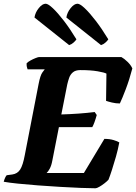

<svg xmlns="http://www.w3.org/2000/svg" viewBox="-36 -1010 730 1030"><path d="M476 0Q447 0 397 -2Q347 -4 287 -7.5Q227 -11 167.5 -15.5Q108 -20 59.5 -25Q11 -30 -16 -35Q-13 -47 -8.5 -56.5Q-4 -66 0 -70L30 -74Q58 -78 72.5 -101Q87 -124 97 -178L171 -559Q180 -606 191.5 -621.5Q203 -637 204 -638H112Q110 -643 108 -651.5Q106 -660 107 -671Q114 -678 127.5 -685.5Q141 -693 155 -698.5Q169 -704 174 -704H615Q630 -696 648 -678.5Q666 -661 674 -643Q658 -582 638.5 -531Q619 -480 607 -455Q585 -455 564.5 -460Q544 -465 533 -469L535 -615Q525 -621 488 -627.5Q451 -634 395 -634Q369 -634 355 -622Q341 -610 335 -592.5Q329 -575 325 -558L293 -396Q392 -399 472 -409L483 -393Q477 -371 470.5 -353.5Q464 -336 459 -328H280L245 -150Q240 -122 231 -105.5Q222 -89 214 -82H414L524 -265Q552 -265 573.5 -258.5Q595 -252 604 -246Q597 -208 586 -169.5Q575 -131 564.5 -98.5Q554 -66 546 -46Q539 -38 525 -27Q511 -16 497 -8Q483 0 476 0ZM506 -768 320 -916Q324 -943 343 -966.5Q362 -990 380 -990Q393 -990 419 -965.5Q445 -941 478 -898Q511 -855 545 -799Q541 -792 530 -782Q519 -772 506 -768ZM335 -768 149 -916Q153 -943 172 -966.5Q191 -990 209 -990Q222 -990 248 -965.5Q274 -941 307 -898Q340 -855 374 -799Q370 -792 359 -782Q348 -772 335 -768Z"/></svg>

Font: Texturina 72pt 72pt Black
Style: Italic
Weight: 900
Italic angle: -11°
Designer: Guillermo Torres Carreño
Foundry: Omnibus-Type
Version: Version 1.002; ttfautohint (v1.8.3)